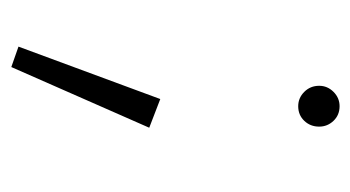

<svg xmlns="http://www.w3.org/2000/svg" viewBox="-164 -306 635 348"><g transform="rotate(90 154.0 -131.5)"><path d="M135 -392Q135 -376 146 -365Q157 -354 172 -354Q188 -354 198.5 -365Q209 -376 209 -392Q209 -407 198.5 -418Q188 -429 172 -429Q157 -429 146 -418Q135 -407 135 -392ZM159 -104 64 153 101 166 211 -84Z"/></g></svg>

Font: Jost Light
Style: Regular
Weight: 300
Version: Version 3.710